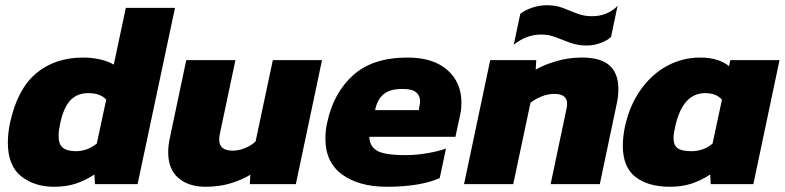

<svg xmlns="http://www.w3.org/2000/svg" viewBox="-20 -704 3001 734"><path d="M187 10Q111 10 60.5 -30.5Q10 -71 10 -159Q10 -176 12 -194.5Q14 -213 18 -233Q46 -363 118 -423.5Q190 -484 298 -484Q331 -484 362 -477Q393 -470 415 -457L461 -674H649L506 0H343L341 -37Q308 -15 271 -2.5Q234 10 187 10ZM270 -126Q313 -126 350 -155L386 -323Q364 -348 317 -348Q275 -348 249 -320.5Q223 -293 210 -232Q204 -204 204 -184Q204 -152 220.5 -139Q237 -126 270 -126Z M766 10Q701 10 662 -23.5Q623 -57 623 -122Q623 -147 629 -175L692 -474H880L820 -190Q819 -185 818.5 -180Q818 -175 818 -170Q818 -128 870 -128Q893 -128 917 -138Q941 -148 957 -163L1023 -474H1211L1111 0H935L937 -36Q904 -16 861 -3Q818 10 766 10Z M1459 10Q1353 10 1288.5 -36.5Q1224 -83 1224 -174Q1224 -188 1225.5 -204Q1227 -220 1231 -236Q1255 -349 1330 -416.5Q1405 -484 1538 -484Q1636 -484 1690 -436.5Q1744 -389 1744 -312Q1744 -301 1743 -289Q1742 -277 1739 -264L1721 -181H1392Q1393 -144 1422 -127.5Q1451 -111 1531 -111Q1572 -111 1614.5 -118.5Q1657 -126 1685 -136L1661 -23Q1585 10 1459 10ZM1414 -283H1581L1584 -300Q1585 -305 1585.5 -309Q1586 -313 1586 -317Q1586 -338 1571 -351Q1556 -364 1519 -364Q1470 -364 1446 -343.5Q1422 -323 1414 -283Z M2222 -530Q2189 -530 2160 -540.5Q2131 -551 2104.5 -561.5Q2078 -572 2050 -572Q2019 -572 1992.5 -561.5Q1966 -551 1944 -533L1969 -651Q1986 -665 2014 -674.5Q2042 -684 2071 -684Q2105 -684 2132 -673.5Q2159 -663 2185.5 -652.5Q2212 -642 2243 -642Q2275 -642 2300.5 -653.5Q2326 -665 2341 -682L2316 -563Q2303 -550 2277 -540Q2251 -530 2222 -530ZM1754 0 1854 -474H2030L2028 -438Q2059 -456 2106 -470Q2153 -484 2204 -484Q2277 -484 2310.5 -453.5Q2344 -423 2344 -364Q2344 -351 2342.5 -336Q2341 -321 2337 -304L2273 0H2085L2145 -285Q2148 -297 2148 -307Q2148 -345 2100 -345Q2074 -345 2049.5 -335Q2025 -325 2008 -311L1942 0Z M2541 10Q2458 10 2409.5 -27.5Q2361 -65 2361 -147Q2361 -164 2363 -182Q2365 -200 2369 -220Q2387 -301 2429 -360.5Q2471 -420 2530 -452Q2589 -484 2657 -484Q2695 -484 2723 -474.5Q2751 -465 2767 -451L2772 -474H2960L2860 0H2697L2695 -37Q2662 -15 2625 -2.5Q2588 10 2541 10ZM2624 -126Q2646 -126 2667 -133.5Q2688 -141 2704 -155L2740 -323Q2718 -348 2676 -348Q2589 -348 2561 -219Q2555 -194 2555 -176Q2555 -148 2571 -137Q2587 -126 2624 -126Z"/></svg>

Font: Kanit
Style: Bold Italic
Weight: 700
Italic angle: -12°
Designer: Katatrad Team
Foundry: CadsonDemak
Version: Version 2.000; ttfautohint (v1.8.3)